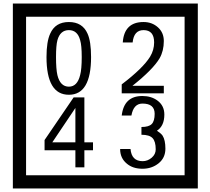

<svg xmlns="http://www.w3.org/2000/svg" viewBox="-20 -980 1195 1090"><path d="M1103 90H53V-960H1103ZM1028 15V-885H128V15ZM497 -656Q497 -442 371 -442Q244 -442 244 -656Q244 -744 265 -789Q294 -855 371 -855Q448 -855 477 -789Q497 -745 497 -656ZM444 -656Q444 -723 435 -752Q420 -809 371 -809Q322 -809 306 -752Q298 -723 298 -656Q298 -587 306 -553Q322 -488 371 -488Q419 -488 435 -554Q444 -587 444 -656ZM910 -450H671V-501Q792 -593 832 -658Q855 -696 855 -739Q855 -809 795 -809Q740 -809 733 -739H677Q685 -855 795 -855Q843 -855 876.5 -825Q910 -795 910 -747Q910 -691 886 -649Q848 -585 732 -493H910ZM508 -127H459V-30H408V-127H233V-185L398 -427H459V-172H508ZM408 -172V-367L277 -172ZM919 -136Q919 -84 880.5 -53Q842 -22 789 -22Q734 -22 700 -51Q662 -82 662 -134H721Q727 -65 790 -65Q818 -65 841 -84.5Q864 -104 864 -132Q864 -177 846 -196Q828 -215 783 -215V-259Q825 -259 841.5 -276Q858 -293 858 -334Q858 -392 789 -392Q738 -392 726 -324H671Q684 -435 788 -435Q839 -435 874 -409Q913 -380 913 -330Q913 -265 871 -238Q895 -222 903 -210Q919 -185 919 -136Z"/></svg>

Font: Unicode BMP Fallback SIL
Style: Regular
Weight: 400
Foundry: NRSI, SIL International
Version: Version 5.1 Based on Unicode 5.1